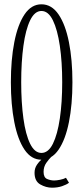

<svg xmlns="http://www.w3.org/2000/svg" viewBox="-20 -731 386 892"><path d="M172.5 11Q125.5 11 94 -35.5Q62.5 -82 46.5 -163.5Q30.5 -245 30.5 -349Q30.5 -453.5 46.5 -535.2Q62.5 -617 94 -664Q125.5 -711 172.5 -711Q220 -711 252 -664Q284 -617 300.2 -535.2Q316.5 -453.5 316.5 -349Q316.5 -245 300.2 -163.5Q284 -82 252 -35.5Q220 11 172.5 11ZM172.5 -20.5Q204.5 -20.5 225.8 -63.2Q247 -106 258 -180.5Q269 -255 269 -349Q269 -443 258 -518Q247 -593 225.8 -636.5Q204.5 -680 172.5 -680Q141 -680 120 -636.5Q99 -593 88.8 -518Q78.5 -443 78.5 -349Q78.5 -255 88.8 -180.5Q99 -106 120 -63.2Q141 -20.5 172.5 -20.5ZM222 141Q193.5 141 167 125.8Q140.5 110.5 140.5 71.5Q140.5 50.5 152 33.8Q163.5 17 179 5.2Q194.5 -6.5 205.5 -12.5L218.5 -2.5Q208 7.5 195.2 25.5Q182.5 43.5 182.5 67.5Q182.5 93.5 198.8 100.5Q215 107.5 231.5 107.5Q243 107.5 259.2 104.2Q275.5 101 286.5 95L300.5 118Q289 127 268.2 134Q247.5 141 222 141Z"/></svg>

Font: Imbue 10pt ExtraLight
Style: Regular
Weight: 200
Designer: Tyler Finck
Foundry: Etcetera Type Company
Version: Version 1.102; ttfautohint (v1.8.3)